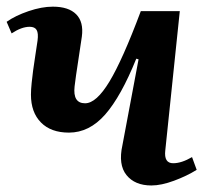

<svg xmlns="http://www.w3.org/2000/svg" viewBox="-23 -548 628 582"><path d="M12.2 -446.8 -2.9 -481.9Q23.4 -500.5 63.5 -514.2Q103.5 -527.8 137.2 -527.8Q185.1 -527.8 208 -504.6Q231 -481.4 225.1 -437Q223.1 -421.4 214.6 -366.9Q206.1 -312.5 203.1 -286.1Q197.3 -234.9 234.9 -234.9Q269 -234.9 308.8 -300.8Q348.6 -366.7 403.8 -514.2H522L478 -91.8Q473.6 -53.2 502 -53.2Q527.3 -53.2 559.1 -71.8L573.2 -33.2Q543.5 -14.6 504.6 -0.2Q465.8 14.2 436 14.2Q385.7 14.2 360.4 -17.3Q335 -48.8 348.1 -107.9L397 -368.2L390.1 -370.1Q343.8 -255.4 295.7 -200.7Q247.6 -146 186 -146Q131.3 -146 101.1 -176.8Q70.8 -207.5 70.8 -261.2Q70.8 -275.9 73 -297.1Q75.2 -318.4 77.4 -334.5Q79.6 -350.6 84.2 -380.9Q88.9 -411.1 90.8 -424.8Q93.8 -447.3 88.1 -457Q82.5 -466.8 66.9 -466.8Q42.5 -466.8 12.2 -446.8Z"/></svg>

Font: Literata SemiBold
Style: Italic
Weight: 650
Italic angle: -2.39999°
Designer: Latin by Veronika Burian and Jose Scaglione. Greek by Irene Vlachou. Cyrillic by Vera Evstafieva
Foundry: TypeTogether
Version: Version 3.021